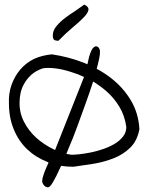

<svg xmlns="http://www.w3.org/2000/svg" viewBox="-20 -719 649 829"><path d="M162.1 62.5Q162.1 52.7 168 35.6Q173.8 18.6 181.6 1Q185.5 -7.8 189.5 -16.6Q187.5 -19.5 185.5 -19.5Q134.8 -39.1 97.7 -74.2Q60.5 -109.4 39.6 -160.2Q18.6 -210.9 18.6 -272.5Q16.6 -315.4 29.8 -352.5Q43 -389.6 67.4 -418.5Q91.8 -447.3 127 -464.8Q162.1 -480.5 204.1 -484.4Q277.3 -473.6 343.8 -447.3L357.4 -441.4Q360.4 -457 364.7 -473.6Q369.1 -490.2 376 -503.4Q382.8 -516.6 394.5 -519.5Q402.3 -517.6 405.3 -514.2Q408.2 -510.7 410.2 -505.4Q412.1 -500 411.6 -494.1Q411.1 -488.3 411.1 -483.4Q410.2 -471.7 402.3 -440.4Q400.4 -431.6 397.5 -421.9Q432.6 -403.3 461.9 -379.9Q513.7 -338.9 545.9 -284.2Q578.1 -229.5 582 -161.1Q572.3 -110.4 542 -81.1Q511.7 -51.8 470.7 -35.6Q429.7 -19.5 382.8 -11.7Q335.9 -4.9 296.9 1Q269.5 1 244.1 -2.9L238.3 8.8Q221.7 45.9 208.5 67.9Q195.3 89.8 187.5 89.8Q176.8 89.8 169.4 80.6Q162.1 71.3 162.1 62.5ZM64.5 -277.3Q63.5 -232.4 83.5 -193.4Q103.5 -154.3 135.7 -125Q168 -95.7 208 -76.2Q212.9 -74.2 217.8 -71.3L342.8 -386.7Q316.4 -399.4 290 -407.2Q252 -419.9 218.8 -423.8Q185.5 -427.7 164.1 -423.8Q133.8 -413.1 114.7 -395.5Q95.7 -377.9 84.5 -357.9Q73.2 -337.9 68.8 -317.4Q64.5 -296.9 64.5 -277.3ZM288.1 -50.8Q301.8 -50.8 324.2 -53.2Q346.7 -55.7 373 -61Q399.4 -66.4 426.3 -75.7Q453.1 -85 475.1 -98.1Q497.1 -111.3 511.2 -129.4Q525.4 -147.5 525.4 -170.9Q518.6 -219.7 495.6 -257.8Q472.7 -295.9 439.5 -325.2Q412.1 -348.6 381.8 -367.2V-366.2Q368.2 -323.2 350.1 -273.4Q332 -223.6 313.5 -172.4Q294.9 -121.1 274.4 -74.2Q270.5 -64.5 266.6 -54.7Q278.3 -52.7 288.1 -50.8ZM208 -566.4Q208 -586.9 223.6 -606Q239.3 -625 261.2 -641.6Q283.2 -658.2 306.6 -672.9Q328.1 -687.5 343.8 -699.2Q364.3 -689.5 361.8 -675.8Q359.4 -662.1 341.3 -643.6Q323.2 -625 293.9 -600.6Q264.6 -576.2 232.4 -543Q217.8 -543 212.9 -547.9Q208 -552.7 208 -566.4Z"/></svg>

Font: Indie Flower
Style: Regular
Weight: 400
Designer: Kimberly Geswein
Foundry: Kimberly Geswein
Version: Version 1.001 2010